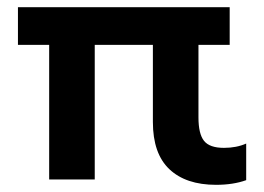

<svg xmlns="http://www.w3.org/2000/svg" viewBox="-20 -500 736 535"><path d="M406 -160V-375H244V0H117V-375H30V-480H620V-375H533V-173Q533 -127 548.5 -107.5Q564 -88 604 -88Q639 -88 666 -100V2Q630 15 582 15Q498 15 452 -28.5Q406 -72 406 -160Z"/></svg>

Font: Prompt Medium
Style: Regular
Weight: 500
Designer: Katatrad Team
Foundry: CadsonDemak
Version: Version 1.001